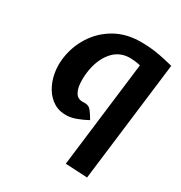

<svg xmlns="http://www.w3.org/2000/svg" viewBox="-179 -656 964 1024"><g transform="rotate(30 302.5 -144.0)"><path d="M370 234 450 -418Q430.5 -422.5 413.5 -424.2Q396.5 -426 386 -426Q318 -426 276 -374.2Q234 -322.5 224 -240Q220 -208 222.5 -174Q225 -140 240 -117.2Q255 -94.5 289 -97Q318.5 -99.5 334.5 -79.8Q350.5 -60 366 -32Q336 -15.5 305.2 -4Q274.5 7.5 249 9Q201.5 11.5 166.2 -9.8Q131 -31 108.8 -68.2Q86.5 -105.5 78 -150.5Q69.5 -195.5 75 -240Q84.5 -319.5 126 -385.2Q167.5 -451 235.5 -490Q303.5 -529 393 -529Q421 -529 449.2 -526.8Q477.5 -524.5 512.5 -518Q547.5 -511.5 596 -499L505 241Z"/></g></svg>

Font: Expletus Sans
Style: Bold Italic
Weight: 700
Italic angle: -7°
Version: Version 7.500